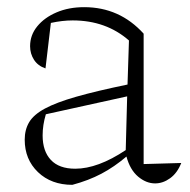

<svg xmlns="http://www.w3.org/2000/svg" viewBox="-20 -507 530 536"><path d="M182 9Q123 9 86 -26.5Q49 -62 49 -117Q49 -145 61.5 -166Q74 -187 105.5 -204Q137 -221 193 -237Q249 -253 336 -271L340 -394Q276 -450 183 -450Q154 -450 122 -443L107 -316Q86 -323 75 -340Q64 -357 64 -378Q64 -409 84 -433.5Q104 -458 138 -472.5Q172 -487 215 -487Q314 -487 381 -413V-49L486 -52Q475 -24 455 -9.5Q435 5 413 5Q388 5 365.5 -14Q343 -33 333 -70Q299 -41 263 -22Q227 -3 182 9ZM99 -129Q99 -85 122 -60.5Q145 -36 190 -36Q253 -36 331 -88L335 -238L108 -188Q99 -158 99 -129Z"/></svg>

Font: Piazzolla ExtraLight
Style: Regular
Weight: 200
Designer: Juan Pablo del Peral
Foundry: Huerta Tipografica
Version: Version 1.330